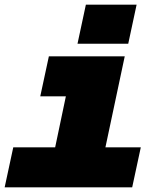

<svg xmlns="http://www.w3.org/2000/svg" viewBox="-23 -805 693 825"><path d="M34 -172H214L260 -391H150L187 -563H513L430 -172H582L545 0H-3ZM346 -785H564L528 -617H310Z"/></svg>

Font: Azeret Mono Black
Style: Italic
Weight: 900
Italic angle: -12°
Designer: Martin Vácha
Foundry: Displaay
Version: Version 1.000; Glyphs 3.0.3, build 3074